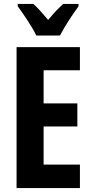

<svg xmlns="http://www.w3.org/2000/svg" viewBox="-20 -953 467 973"><path d="M164 -773H284C305 -815 349 -882 378 -921V-933H300C275 -910 254 -888 224 -852C196 -885 171 -914 149 -933H70V-921C99 -882 146 -812 164 -773ZM385 0V-119H201V-312H372V-429H201V-597H385V-714H64V0Z"/></svg>

Font: Noto Sans Devanagari ExtraCondensed
Style: Bold
Weight: 700
Width: 2
Designer: Jelle Bosma - Monotype Design Team
Foundry: Monotype Imaging Inc.
Version: Version 2.004